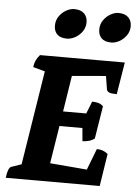

<svg xmlns="http://www.w3.org/2000/svg" viewBox="-59 -937 711 983"><g transform="rotate(5 296.0 -445.5)"><path d="M8 0Q15 -53 31 -58L83 -76L160 -560L99 -577Q101 -595 107.5 -610Q114 -625 128 -641H564L537 -476Q509 -476 498 -481Q487 -486 485 -495L474 -564L300 -549L271 -364H390L415 -427Q430 -427 445 -423.5Q460 -420 472 -408L445 -240Q430 -229 413.5 -225Q397 -221 383 -221L377 -288H259L228 -94L418 -78L460 -187Q477 -187 490 -182.5Q503 -178 517 -167L491 0ZM486 -737Q452 -737 435.5 -753.5Q419 -770 419 -798Q419 -826 434 -847Q449 -868 470 -879.5Q491 -891 510 -891Q543 -891 560.5 -874Q578 -857 578 -829Q578 -802 563 -781Q548 -760 527 -748.5Q506 -737 486 -737ZM258 -737Q224 -737 207.5 -753.5Q191 -770 191 -798Q191 -826 206 -847Q221 -868 242 -879.5Q263 -891 283 -891Q316 -891 333.5 -874Q351 -857 351 -829Q351 -802 336 -781Q321 -760 299.5 -748.5Q278 -737 258 -737Z"/></g></svg>

Font: Petrona ExtraBold
Style: Italic
Weight: 800
Italic angle: -9°
Designer: Ringo R. Seeber
Foundry: Ringo R. Seeber
Version: Version 2.001; ttfautohint (v1.8.3)